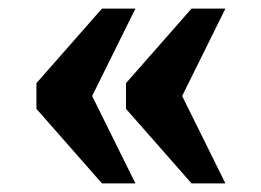

<svg xmlns="http://www.w3.org/2000/svg" viewBox="-20 -494 610 448"><path d="M427 -66 274 -240V-300L427 -474H506L405 -270L506 -66ZM218 -66 65 -240V-300L218 -474H296L195 -270L296 -66Z"/></svg>

Font: Noto Serif Hebrew ExtraBold
Style: Regular
Weight: 800
Version: Version 2.003